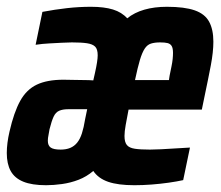

<svg xmlns="http://www.w3.org/2000/svg" viewBox="-22 -538 652 566"><path d="M114 8Q72 8 46.5 -2.5Q21 -13 9.5 -34Q-2 -55 -2 -87Q-2 -101 0 -117Q2 -133 6 -150Q19 -207 37.5 -240.5Q56 -274 86.5 -288.5Q117 -303 165 -303Q177 -303 193 -302.5Q209 -302 225 -302Q241 -302 253 -301L258 -323Q262 -341 264 -354Q266 -367 266 -375Q266 -393 258.5 -400.5Q251 -408 234.5 -410.5Q218 -413 190 -413Q178 -413 160.5 -412Q143 -411 123 -410Q103 -409 83 -406L103 -503Q140 -510 175.5 -514Q211 -518 246 -518Q285 -518 311 -510Q337 -502 353 -484Q374 -501 403.5 -509.5Q433 -518 470 -518Q522 -518 552 -507.5Q582 -497 594.5 -474Q607 -451 607 -415Q607 -385 599.5 -345.5Q592 -306 581 -254L573 -215H357Q352 -189 348.5 -169.5Q345 -150 345 -137Q345 -119 352 -110.5Q359 -102 375.5 -99.5Q392 -97 420 -97Q433 -97 453 -98Q473 -99 495.5 -100.5Q518 -102 538 -103L518 -7Q500 -3 475.5 0.5Q451 4 425 6Q399 8 374 8Q326 8 297 -2Q268 -12 253 -34Q233 -17 209.5 -8Q186 1 161 4.5Q136 8 114 8ZM157 -97Q173 -97 185 -102Q197 -107 205.5 -117.5Q214 -128 219.5 -145Q225 -162 229 -187L235 -216H178Q163 -216 152.5 -211.5Q142 -207 136 -194Q130 -181 124 -157Q123 -149 121 -140Q119 -131 119 -123Q119 -109 127.5 -103Q136 -97 157 -97ZM376 -302H476L478 -315Q481 -330 483.5 -342Q486 -354 487 -364Q488 -374 488 -382Q488 -396 484 -402.5Q480 -409 472 -411Q464 -413 450 -413Q434 -413 423 -409.5Q412 -406 404.5 -394.5Q397 -383 390.5 -361.5Q384 -340 376 -302Z"/></svg>

Font: Saira Condensed
Style: Bold Italic
Weight: 700
Width: 3
Italic angle: -12°
Designer: Hector Gatti with collaboration of the Omnibus-Type team
Foundry: Omnibus-Type
Version: Version 1.101